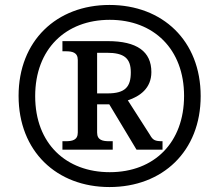

<svg xmlns="http://www.w3.org/2000/svg" viewBox="-20 -745 885 775"><path d="M422 10C636 10 790 -134 790 -357C790 -581 636 -725 422 -725C208 -725 55 -580 55 -358C55 -134 209 10 422 10ZM423 -50C248 -50 122 -164 122 -357C122 -547 245 -665 423 -665C601 -665 723 -546 723 -358C723 -171 604 -50 423 -50ZM232 -141H435V-175H421C395 -175 372 -179 372 -210V-324H421L531 -141H636V-175C606 -175 597 -179 585 -201L496 -340C544 -356 591 -388 591 -454C591 -537 533 -579 415 -579H232V-538H245C271 -538 294 -534 294 -503V-210C294 -179 271 -175 245 -175H232ZM414 -368H372V-532H411C481 -532 508 -510 508 -453C508 -395 486 -368 414 -368Z"/></svg>

Font: Noto Serif NP Hmong
Style: Bold
Weight: 700
Designer: Dalton Maag Ltd
Foundry: Dalton Maag Ltd
Version: Version 1.001